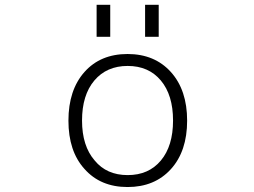

<svg xmlns="http://www.w3.org/2000/svg" viewBox="-20 -754 1040 785"><path d="M367.2 -97.7Q416 -38.1 502 -38.1Q587.9 -38.1 637.7 -97.7Q687.5 -157.2 687.5 -261.2Q687.5 -365.2 637.7 -424.8Q587.9 -484.4 502 -484.4Q416 -484.4 365.7 -424.8Q315.4 -365.2 315.4 -261.2Q315.4 -157.2 367.2 -97.7ZM325.2 -63.5Q259.8 -135.7 259.8 -260.7Q259.8 -385.7 325.2 -459.5Q390.6 -533.2 501.5 -533.2Q612.3 -533.2 678.7 -459.5Q745.1 -385.7 745.1 -260.7Q745.1 -135.7 678.7 -62.5Q612.3 10.7 501.5 10.7Q390.6 10.7 325.2 -63.5ZM375 -603.5V-734.4H430.7V-603.5ZM573.2 -603.5V-734.4H628.9V-603.5Z"/></svg>

Font: GenEi Gothic M Light
Style: Regular
Weight: 300
Designer: o_tamon (Modified); [Source Han Sans]
Ryoko NISHIZUKA  (kana & ideographs); Paul D. Hunt (Latin, Greek & Cyrillic); Wenl
Version: Version 1.1a;Original Version 1.004